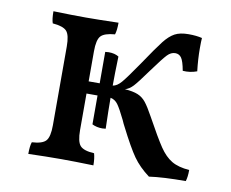

<svg xmlns="http://www.w3.org/2000/svg" viewBox="-62 -583 804 668"><g transform="rotate(10 339.5 -249.0)"><path d="M637 -40Q637 -15 632 0Q552 0 503 7Q467 -20 445.5 -50.5Q424 -81 389 -150Q385 -157 379 -171Q361 -208 350.5 -222.5Q340 -237 324 -240Q324 -199 326 -131L314 -130Q294 -130 278 -138V-240H239V-111Q239 -70 251.5 -56Q264 -42 301 -40Q306 -23 306 2Q236 0 192 0Q140 0 76 2Q76 -26 81 -40Q118 -42 130.5 -56Q143 -70 143 -111V-389Q143 -430 130.5 -443.5Q118 -457 81 -460Q76 -474 76 -502Q142 -500 191 -500Q234 -500 306 -502Q306 -475 301 -460Q264 -457 251.5 -443.5Q239 -430 239 -389V-283H278V-394L290 -395Q312 -395 326 -386Q324 -324 324 -283Q339 -285 354 -302.5Q369 -320 406 -374Q449 -438 467.5 -461.5Q486 -485 504.5 -495Q523 -505 553 -505Q581 -505 601 -500Q600 -489 600 -464Q600 -425 605 -383Q581 -374 555 -376Q549 -409 541 -420.5Q533 -432 519 -432Q504 -432 491 -418.5Q478 -405 443 -357Q410 -311 396.5 -296.5Q383 -282 368 -278Q397 -276 414 -269Q431 -262 443 -247Q455 -232 472 -201Q511 -130 531 -100.5Q551 -71 574.5 -57Q598 -43 637 -40Z"/></g></svg>

Font: Vollkorn SC
Style: Regular
Weight: 400
Designer: Friedrich Althausen
Foundry: Friedrich Althausen
Version: Version 4.015